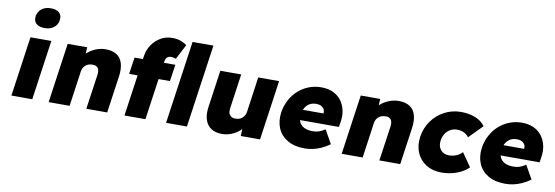

<svg xmlns="http://www.w3.org/2000/svg" viewBox="-59 -1245 4875 1686"><g transform="rotate(10 2378.5 -402.0)"><path d="M76 0 152 -533H338L262 0ZM260 -634Q209 -634 184 -657.5Q159 -681 165 -724Q171 -764 203 -789.5Q235 -815 285 -815Q335 -815 360.5 -791.5Q386 -768 379 -724Q374 -684 341.5 -659Q309 -634 260 -634Z M408 0 484 -533H658L651 -425L611 -413Q626 -451 659.5 -480.5Q693 -510 735.5 -527Q778 -544 822 -544Q882 -544 920 -519.5Q958 -495 972.5 -446.5Q987 -398 977 -328L930 0H744L789 -313Q792 -339 786.5 -356.5Q781 -374 766.5 -383Q752 -392 730 -391Q713 -391 697.5 -386Q682 -381 669.5 -370.5Q657 -360 650 -347Q643 -334 640 -318L595 0H502Q468 0 444.5 0Q421 0 408 0Z M1084 0 1162 -545Q1170 -600 1200.5 -645Q1231 -690 1277.5 -717Q1324 -744 1381 -744Q1421 -744 1453 -733Q1485 -722 1511 -702L1442 -569Q1430 -573 1419.5 -575.5Q1409 -578 1401 -578Q1384 -578 1372.5 -572Q1361 -566 1354.5 -554Q1348 -542 1346 -525L1271 0H1178Q1144 0 1120.5 0Q1097 0 1084 0ZM1061 -367 1083 -516H1447L1425 -367ZM1455 0 1561 -740H1747L1641 0Z M1955 11Q1895 11 1857 -14.5Q1819 -40 1803.5 -88Q1788 -136 1798 -204L1845 -533H2031L1987 -223Q1983 -197 1989.5 -179Q1996 -161 2010.5 -151.5Q2025 -142 2048 -142Q2066 -142 2081.5 -147Q2097 -152 2108.5 -162.5Q2120 -173 2128 -186.5Q2136 -200 2138 -216L2183 -533H2369L2293 0H2121L2126 -108L2163 -120Q2147 -83 2114.5 -53Q2082 -23 2040.5 -6Q1999 11 1955 11Z M2691 10Q2600 10 2539 -25.5Q2478 -61 2451 -123.5Q2424 -186 2435 -266Q2444 -326 2471 -377Q2498 -428 2539.5 -465.5Q2581 -503 2633.5 -523.5Q2686 -544 2745 -544Q2803 -544 2847.5 -524Q2892 -504 2921 -467Q2950 -430 2961.5 -380Q2973 -330 2963 -270L2956 -228H2536L2526 -321H2820L2799 -301L2802 -320Q2805 -342 2796 -358.5Q2787 -375 2769 -384Q2751 -393 2727 -393Q2693 -393 2668.5 -379.5Q2644 -366 2628.5 -341Q2613 -316 2608 -281Q2602 -241 2614.5 -212Q2627 -183 2657.5 -167Q2688 -151 2735 -151Q2766 -151 2790.5 -159Q2815 -167 2845 -187L2913 -66Q2874 -38 2836.5 -21.5Q2799 -5 2763 2.5Q2727 10 2691 10Z M3021 0 3097 -533H3271L3264 -425L3224 -413Q3239 -451 3272.5 -480.5Q3306 -510 3348.5 -527Q3391 -544 3435 -544Q3495 -544 3533 -519.5Q3571 -495 3585.5 -446.5Q3600 -398 3590 -328L3543 0H3357L3402 -313Q3405 -339 3399.5 -356.5Q3394 -374 3379.5 -383Q3365 -392 3343 -391Q3326 -391 3310.5 -386Q3295 -381 3282.5 -370.5Q3270 -360 3263 -347Q3256 -334 3253 -318L3208 0H3115Q3081 0 3057.5 0Q3034 0 3021 0Z M3911 10Q3832 10 3774.5 -26Q3717 -62 3690 -124.5Q3663 -187 3674 -267Q3686 -347 3730.5 -409.5Q3775 -472 3843 -508Q3911 -544 3990 -544Q4062 -544 4119 -521Q4176 -498 4206 -455L4088 -335Q4079 -349 4063.5 -360.5Q4048 -372 4028.5 -378.5Q4009 -385 3984 -385Q3951 -385 3924 -370Q3897 -355 3879.5 -328.5Q3862 -302 3857 -268Q3852 -234 3861.5 -208Q3871 -182 3894 -166Q3917 -150 3950 -150Q3975 -150 3996.5 -156Q4018 -162 4036 -173Q4054 -184 4068 -199L4152 -78Q4109 -36 4045.5 -13Q3982 10 3911 10Z M4480 10Q4389 10 4328 -25.5Q4267 -61 4240 -123.5Q4213 -186 4224 -266Q4233 -326 4260 -377Q4287 -428 4328.5 -465.5Q4370 -503 4422.5 -523.5Q4475 -544 4534 -544Q4592 -544 4636.5 -524Q4681 -504 4710 -467Q4739 -430 4750.5 -380Q4762 -330 4752 -270L4745 -228H4325L4315 -321H4609L4588 -301L4591 -320Q4594 -342 4585 -358.5Q4576 -375 4558 -384Q4540 -393 4516 -393Q4482 -393 4457.5 -379.5Q4433 -366 4417.5 -341Q4402 -316 4397 -281Q4391 -241 4403.5 -212Q4416 -183 4446.5 -167Q4477 -151 4524 -151Q4555 -151 4579.5 -159Q4604 -167 4634 -187L4702 -66Q4663 -38 4625.5 -21.5Q4588 -5 4552 2.5Q4516 10 4480 10Z"/></g></svg>

Font: Lexend ExtBd
Style: Italic
Weight: 800
Italic angle: -8.13011°
Designer: Bonnie Shaver-Troup, Thomas Jockin
Foundry: Lexend
Version: Version 1.007